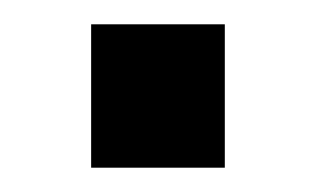

<svg xmlns="http://www.w3.org/2000/svg" viewBox="-20 -138 265 158"><path d="M55 0V-118H165V0Z"/></svg>

Font: Public Sans Thin
Style: Regular
Weight: 400
Version: Version 2.001